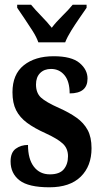

<svg xmlns="http://www.w3.org/2000/svg" viewBox="-20 -786 434 816"><path d="M190 10Q101 10 63 -19.5Q25 -49 25 -100Q25 -138 47 -154Q69 -170 99 -170Q99 -110 124 -77.5Q149 -45 192 -45Q233 -45 251 -66.5Q269 -88 269 -122Q269 -155 247 -175.5Q225 -196 175 -219Q126 -241 95 -264Q64 -287 48.5 -317.5Q33 -348 33 -394Q33 -470 81 -508.5Q129 -547 208 -547Q284 -547 318 -518.5Q352 -490 352 -452Q352 -389 276 -389Q276 -440 254 -466.5Q232 -493 197 -493Q168 -493 150.5 -475.5Q133 -458 133 -427Q133 -391 154 -371.5Q175 -352 231 -327Q274 -308 305 -286Q336 -264 352.5 -233.5Q369 -203 369 -156Q369 -80 323 -35Q277 10 190 10ZM143 -606Q135 -629 118 -655.5Q101 -682 83.5 -708Q66 -734 53 -753V-766H112Q129 -745 155 -718.5Q181 -692 200 -668Q218 -692 245 -718.5Q272 -745 289 -766H348V-753Q335 -734 317 -708Q299 -682 282.5 -655.5Q266 -629 257 -606Z"/></svg>

Font: Noto Serif Armenian ExtraCondensed
Style: Bold
Weight: 700
Width: 2
Designer: Monotype Design Team
Foundry: Monotype Imaging Inc.
Version: Version 2.008; ttfautohint (v1.8.4.7-5d5b)